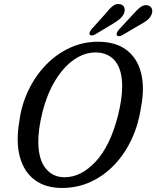

<svg xmlns="http://www.w3.org/2000/svg" viewBox="-20 -917 774 950"><path d="M465 -710.5Q550.5 -710.5 604.2 -671Q658 -631.5 677.2 -559Q696.5 -486.5 678 -387.5Q666 -303.5 632.5 -230.8Q599 -158 547.5 -103.2Q496 -48.5 430 -17.8Q364 13 286.5 13Q205 13 151.8 -26.8Q98.5 -66.5 78.2 -141Q58 -215.5 76 -319Q86.5 -399 120.5 -470Q154.5 -541 206.5 -595Q258.5 -649 324.5 -679.8Q390.5 -710.5 465 -710.5ZM299.5 -40Q381.5 -40 453.5 -117.5Q525.5 -195 564 -346Q574.5 -388 579.5 -424Q584.5 -460 584.5 -490Q584.5 -572 549.8 -614.8Q515 -657.5 452.5 -657.5Q398 -657.5 346.5 -622Q295 -586.5 254 -519.8Q213 -453 189.5 -359.5Q168.5 -274.5 169.5 -210.5Q171 -127 206.2 -83.5Q241.5 -40 299.5 -40ZM499.5 -846.5Q519.5 -872 537 -886.5Q554.5 -901 575 -896Q590.5 -892.5 595.2 -878.8Q600 -865 592.5 -848Q585 -833.5 571.2 -822Q557.5 -810.5 537 -798.5L450.5 -746.5Q442.5 -742 435.2 -741.5Q428 -741 424 -745.5Q421 -751.5 424.2 -758.2Q427.5 -765 433.5 -773ZM636 -843.5Q657 -868 675 -881.8Q693 -895.5 713 -890Q727.5 -886 732 -871.8Q736.5 -857.5 727.5 -840.5Q719.5 -825.5 705.2 -814.8Q691 -804 670 -793L584 -742.5Q576 -738 568.8 -738Q561.5 -738 558 -743Q555.5 -748.5 558.8 -755.5Q562 -762.5 568 -770Z"/></svg>

Font: Fraunces 144pt S100
Style: Italic
Weight: 400
Italic angle: -16°
Version: Version 1.000; ttfautohint (v1.8.3)